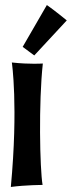

<svg xmlns="http://www.w3.org/2000/svg" viewBox="-20 -759 285 762"><path d="M150 -507C150 -507 100 -503 27 -511C27 -511 53 -338 23 -17C83 -25 149 -25 149 -25C138 -89 133 -353 150 -507ZM70 -573 116 -539 245 -678C245 -678 199 -716 166 -739Z"/></svg>

Font: Mouse Memoirs
Style: Regular
Weight: 400
Designer: Astigmatic (AOETI)
Foundry: Astigmatic (AOETI)
Version: Version 1.000